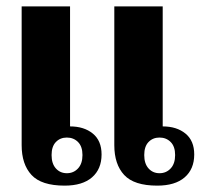

<svg xmlns="http://www.w3.org/2000/svg" viewBox="-20 -573 648 603"><path d="M48 -553H200V-176Q244 -176 271.5 -153.5Q299 -131 299 -88Q299 -42 269 -16Q239 10 183 10Q110 10 79 -23.5Q48 -57 48 -117ZM339 -553H491V-176Q535 -176 562.5 -153.5Q590 -131 590 -88Q590 -42 560 -16Q530 10 474 10Q401 10 370 -23.5Q339 -57 339 -117ZM190 -29Q211 -29 225 -44Q239 -59 239 -86Q239 -113 225 -127Q211 -141 190 -141Q169 -141 155.5 -127Q142 -113 142 -86Q142 -59 155.5 -44Q169 -29 190 -29ZM481 -29Q502 -29 516 -44Q530 -59 530 -86Q530 -113 516 -127Q502 -141 481 -141Q460 -141 446.5 -127Q433 -113 433 -86Q433 -59 446.5 -44Q460 -29 481 -29Z"/></svg>

Font: Trirong
Style: Bold
Weight: 700
Designer: Katatrad Team
Foundry: CadsonDemak
Version: Version 1.001